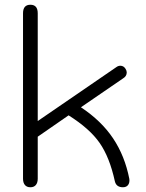

<svg xmlns="http://www.w3.org/2000/svg" viewBox="-20 -779 614 809"><path d="M77 -26V-723Q77 -759 108 -759Q139 -759 139 -723V-269L470 -496Q478 -502 487 -502Q501 -502 509 -489Q514 -481 514 -474Q514 -458 499 -449L321 -327Q407 -270 456.5 -196Q506 -122 525 -25Q527 -10 520 0Q513 10 498 10Q470 10 464 -15Q442 -116 400 -176.5Q358 -237 269 -293L139 -203V-26Q139 -9 131 0.5Q123 10 108 10Q93 10 85 0.5Q77 -9 77 -26Z"/></svg>

Font: Kodchasan Light
Style: Regular
Weight: 300
Version: Version 1.000; ttfautohint (v1.6)